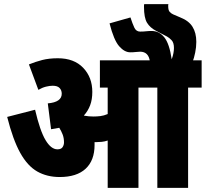

<svg xmlns="http://www.w3.org/2000/svg" viewBox="-20 -916 1003 936"><path d="M441 -209Q441 -134 397.5 -93.5Q354 -53 271 -53Q209 -53 161.5 -80Q114 -107 78.5 -171Q43 -235 15 -346L151 -381Q175 -278 202 -233Q229 -188 260 -188Q278 -188 285 -198.5Q292 -209 292 -222Q292 -243 285.5 -260Q279 -277 269 -293Q250 -289 229 -286L213 -412Q281 -418 281 -459Q281 -476 270.5 -487Q260 -498 237 -498Q222 -498 204 -493.5Q186 -489 167 -478L121 -602Q153 -615 186 -623.5Q219 -632 262 -632Q341 -632 385.5 -585.5Q430 -539 430 -468Q430 -431 419.5 -403Q409 -375 389 -353Q390 -353 391 -352Q413 -348 435 -348Q452 -348 469 -350Q486 -352 505 -360V-489H467V-622H963V-489H897V0H747V-489H655V0H505V-231Q491 -226 476 -224.5Q461 -223 447 -223Q444 -223 441 -223Q441 -216 441 -209ZM711 -615Q705 -664 663 -664Q655 -664 642.5 -662.5Q630 -661 615 -661Q587 -661 561 -690.5Q535 -720 514 -802L616 -831Q626 -800 635 -781Q644 -762 663 -762Q679 -762 692 -763.5Q705 -765 719 -765Q756 -765 781 -734Q806 -703 817 -627Q823 -643 825.5 -657Q828 -671 828 -682Q828 -708 816.5 -720Q805 -732 794 -738L742 -765Q711 -781 696.5 -805.5Q682 -830 682 -882Q682 -886 682 -889.5Q682 -893 683 -896H801Q800 -894 800 -891Q800 -888 800 -886Q800 -867 806.5 -859Q813 -851 824 -846L859 -831Q900 -815 918.5 -785.5Q937 -756 937 -712Q937 -686 931.5 -659.5Q926 -633 919 -615Z"/></svg>

Font: Noto Sans Devanagari UI ExtraCondensed Black
Style: Regular
Weight: 900
Width: 2
Designer: Jelle Bosma - Monotype Design Team
Foundry: Monotype Imaging Inc.
Version: Version 2.003